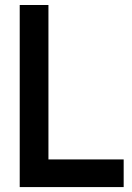

<svg xmlns="http://www.w3.org/2000/svg" viewBox="-20 -760 537 780"><path d="M60.1 0V-739.7H176.8V-112.3H482.4V0Z"/></svg>

Font: News Cycle
Style: Bold
Weight: 700
Version: Version 0.5.1